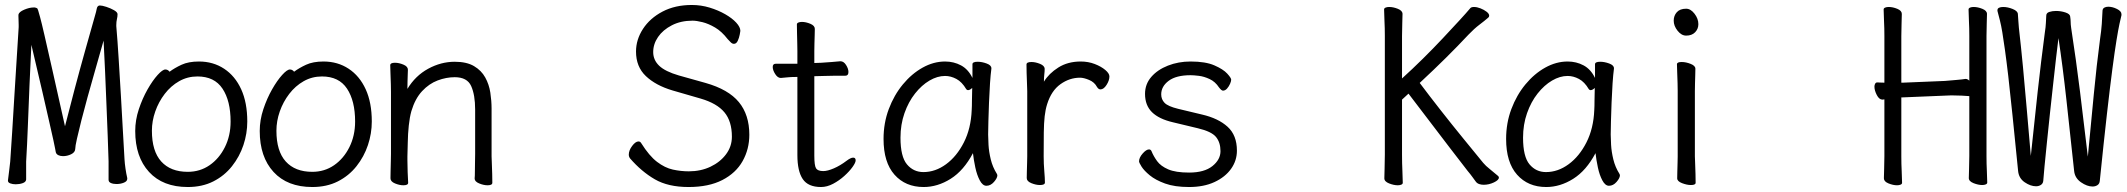

<svg xmlns="http://www.w3.org/2000/svg" viewBox="-20 -733 8540 771"><path d="M491 -15Q491 -5 477.5 0.5Q464 6 448 6Q435 6 425.5 2Q416 -2 416 -11V-85Q415 -129 412.5 -187.5Q410 -246 407.5 -312.5Q405 -379 402 -445Q399 -511 396 -570Q391 -553 381 -517.5Q371 -482 358 -436.5Q345 -391 331.5 -342.5Q318 -294 307 -250.5Q296 -207 289 -176Q282 -145 282 -134Q281 -121 265.5 -113.5Q250 -106 233 -106Q222 -106 214 -110Q206 -114 204 -122Q203 -126 201.5 -135.5Q200 -145 194.5 -169.5Q189 -194 178.5 -240.5Q168 -287 150.5 -363Q133 -439 106 -553Q102 -475 98.5 -392Q95 -309 92 -230Q89 -151 85 -84V-12Q84 -2 71 2.5Q58 7 43 7Q31 7 21.5 3.5Q12 0 12 -7V-9Q14 -28 17 -49.5Q20 -71 21 -84Q25 -138 29 -205Q33 -272 37.5 -344.5Q42 -417 46.5 -488.5Q51 -560 55 -624V-633Q55 -644 54.5 -652.5Q54 -661 54 -668V-674Q56 -685 77 -694Q98 -703 115 -703H120Q128 -701 130 -699Q131 -698 133 -692Q135 -686 141 -664Q147 -642 158.5 -592Q170 -542 190 -453.5Q210 -365 241 -226Q259 -297 279.5 -374.5Q300 -452 321.5 -528.5Q343 -605 362 -672Q366 -685 368.5 -698Q371 -711 381 -711Q390 -711 407 -705.5Q424 -700 438 -692Q452 -684 452 -676Q452 -666 449.5 -656Q447 -646 447 -632V-628Q452 -570 456.5 -497Q461 -424 465.5 -349Q470 -274 473.5 -207Q477 -140 480 -93Q481 -76 484 -55.5Q487 -35 491 -18Z M661 -445Q681 -460 709 -473Q737 -486 779 -486Q836 -486 880 -457Q924 -428 948.5 -374.5Q973 -321 973 -245Q973 -197 957.5 -150.5Q942 -104 911.5 -65.5Q881 -27 836.5 -4.5Q792 18 734 18Q634 18 578.5 -42.5Q523 -103 523 -207Q523 -251 537.5 -294.5Q552 -338 572.5 -374Q593 -410 613 -432Q633 -454 644 -454Q654 -454 661 -445ZM734 -43Q783 -43 821.5 -69.5Q860 -96 883 -142Q906 -188 906 -245Q906 -328 873.5 -377Q841 -426 773 -426Q733 -426 699.5 -407Q666 -388 641.5 -356Q617 -324 603.5 -285.5Q590 -247 590 -208Q590 -126 627.5 -84.5Q665 -43 734 -43Z M1161 -445Q1181 -460 1209 -473Q1237 -486 1279 -486Q1336 -486 1380 -457Q1424 -428 1448.5 -374.5Q1473 -321 1473 -245Q1473 -197 1457.5 -150.5Q1442 -104 1411.5 -65.5Q1381 -27 1336.5 -4.5Q1292 18 1234 18Q1134 18 1078.5 -42.5Q1023 -103 1023 -207Q1023 -251 1037.5 -294.5Q1052 -338 1072.5 -374Q1093 -410 1113 -432Q1133 -454 1144 -454Q1154 -454 1161 -445ZM1234 -43Q1283 -43 1321.5 -69.5Q1360 -96 1383 -142Q1406 -188 1406 -245Q1406 -328 1373.5 -377Q1341 -426 1273 -426Q1233 -426 1199.5 -407Q1166 -388 1141.5 -356Q1117 -324 1103.5 -285.5Q1090 -247 1090 -208Q1090 -126 1127.5 -84.5Q1165 -43 1234 -43Z M1886 -17Q1887 -25 1887 -44Q1887 -63 1887.5 -83.5Q1888 -104 1888 -115V-293Q1888 -352 1872 -387.5Q1856 -423 1806 -423Q1772 -423 1737.5 -410Q1703 -397 1675 -367Q1647 -337 1632 -287Q1625 -262 1621.5 -228.5Q1618 -195 1617.5 -162Q1617 -129 1616 -105V-89Q1616 -65 1617 -42Q1618 -19 1619 1Q1619 11 1600 11Q1584 11 1566 3.5Q1548 -4 1548 -17Q1548 -25 1548.5 -46Q1549 -67 1549.5 -87.5Q1550 -108 1550 -115V-364Q1550 -374 1549.5 -395Q1549 -416 1548 -438Q1547 -460 1547 -471Q1547 -481 1566 -481Q1582 -481 1600 -473.5Q1618 -466 1618 -453Q1618 -453 1617.5 -439Q1617 -425 1616.5 -407Q1616 -389 1616 -376Q1648 -429 1699.5 -457Q1751 -485 1806 -485Q1854 -485 1883.5 -467.5Q1913 -450 1928.5 -422Q1944 -394 1949 -361Q1954 -328 1954 -297V-105Q1954 -99 1955 -78Q1956 -57 1956.5 -34Q1957 -11 1957 1Q1957 11 1938 11Q1922 11 1904 3.5Q1886 -4 1886 -16Z M2680 -370Q2613 -390 2573.5 -427.5Q2534 -465 2534 -526Q2534 -574 2562 -617Q2590 -660 2640.5 -686.5Q2691 -713 2758 -713Q2795 -713 2829.5 -702.5Q2864 -692 2892 -676Q2920 -660 2936.5 -642Q2953 -624 2953 -609Q2953 -607 2950.5 -594Q2948 -581 2942.5 -569Q2937 -557 2927 -557Q2920 -557 2913.5 -564Q2907 -571 2902 -576Q2878 -607 2851.5 -622.5Q2825 -638 2801 -644Q2777 -650 2761 -650Q2714 -650 2678 -631.5Q2642 -613 2622.5 -584.5Q2603 -556 2603 -524Q2603 -492 2627 -469Q2651 -446 2706 -430L2813 -400Q2905 -374 2947 -323Q2989 -272 2989 -192Q2989 -134 2962 -86Q2935 -38 2880.5 -10Q2826 18 2745 18Q2663 18 2609.5 -13Q2556 -44 2510 -97Q2505 -104 2505 -112Q2505 -129 2518.5 -147Q2532 -165 2544 -165Q2551 -165 2555 -158Q2587 -107 2618.5 -83Q2650 -59 2682 -52Q2714 -45 2746 -45Q2794 -45 2833 -63.5Q2872 -82 2895.5 -113.5Q2919 -145 2919 -184Q2919 -246 2889 -282Q2859 -318 2794 -337Z M3182 -424H3178Q3156 -424 3143 -422.5Q3130 -421 3116 -420H3115Q3103 -420 3093 -435.5Q3083 -451 3083 -464Q3083 -477 3095 -477H3182V-528Q3182 -538 3181.5 -559Q3181 -580 3180.5 -602Q3180 -624 3180 -635Q3180 -640 3186 -642.5Q3192 -645 3200 -645Q3216 -645 3234 -637.5Q3252 -630 3252 -617Q3252 -609 3251.5 -592.5Q3251 -576 3250.5 -558Q3250 -540 3250 -528V-480L3278 -481Q3296 -482 3320 -484Q3344 -486 3354 -487H3355Q3368 -487 3377.5 -472Q3387 -457 3387 -444Q3387 -429 3375 -429Q3365 -429 3337 -429Q3309 -429 3289 -428L3250 -427V-108Q3250 -68 3257 -57Q3264 -46 3286 -46Q3303 -46 3328.5 -57Q3354 -68 3379 -87Q3396 -100 3406 -100Q3416 -100 3416 -89Q3416 -80 3403.5 -62.5Q3391 -45 3370.5 -26.5Q3350 -8 3325.5 5Q3301 18 3277 18Q3225 18 3203.5 -14Q3182 -46 3182 -110Z M3961 -457Q3958 -435 3955.5 -398.5Q3953 -362 3951.5 -321.5Q3950 -281 3949 -246Q3948 -211 3948 -193Q3948 -179 3949.5 -151.5Q3951 -124 3958.5 -93Q3966 -62 3983 -35Q3985 -31 3985 -29Q3985 -18 3971.5 -2.5Q3958 13 3941 13Q3926 13 3914.5 -8.5Q3903 -30 3896.5 -60.5Q3890 -91 3887 -118Q3850 -48 3797.5 -15Q3745 18 3689 18Q3616 18 3572 -31.5Q3528 -81 3528 -175Q3528 -239 3549 -295Q3570 -351 3605.5 -394Q3641 -437 3685 -461.5Q3729 -486 3775 -486Q3810 -486 3839 -470.5Q3868 -455 3885 -420V-475Q3885 -485 3906 -485Q3923 -485 3942 -478Q3961 -471 3961 -459ZM3884 -380Q3875 -371 3867 -371Q3863 -371 3860 -375Q3843 -404 3820.5 -416Q3798 -428 3775 -428Q3744 -428 3712.5 -409.5Q3681 -391 3654.5 -357.5Q3628 -324 3612 -278.5Q3596 -233 3596 -180Q3596 -104 3622 -73Q3648 -42 3688 -42Q3736 -42 3779 -73.5Q3822 -105 3850.5 -161Q3879 -217 3882 -291Q3883 -305 3883 -330Q3883 -355 3884 -380Z M4105 -367Q4105 -377 4104 -398Q4103 -419 4102.5 -441Q4102 -463 4102 -474Q4102 -484 4122 -484Q4138 -484 4156.5 -476.5Q4175 -469 4175 -456Q4175 -446 4173.5 -434Q4172 -422 4172 -405Q4192 -438 4230 -462Q4268 -486 4320 -486Q4350 -486 4376 -476Q4402 -466 4418.5 -452Q4435 -438 4435 -426Q4435 -410 4423.5 -392Q4412 -374 4399 -374Q4391 -374 4385 -384Q4375 -403 4353.5 -412Q4332 -421 4317 -421Q4275 -421 4238.5 -395Q4202 -369 4185 -315Q4178 -293 4175 -266Q4172 -239 4171.5 -201Q4171 -163 4171 -106Q4171 -75 4173.5 -46Q4176 -17 4176 0Q4176 10 4156 10Q4140 10 4121.5 2.5Q4103 -5 4103 -18Q4103 -26 4103.5 -44.5Q4104 -63 4104.5 -81Q4105 -99 4105 -106Z M4690 -242Q4634 -255 4606 -282.5Q4578 -310 4578 -356Q4578 -395 4603 -424Q4628 -453 4670 -469.5Q4712 -486 4761 -486Q4821 -486 4856.5 -470.5Q4892 -455 4908 -437.5Q4924 -420 4924 -413Q4924 -407 4919.5 -396.5Q4915 -386 4907.5 -377.5Q4900 -369 4891 -369Q4885 -369 4875 -382Q4860 -405 4837.5 -415.5Q4815 -426 4794 -428.5Q4773 -431 4761 -431Q4703 -431 4673 -408.5Q4643 -386 4643 -354Q4643 -334 4656.5 -320Q4670 -306 4711 -296L4807 -273Q4872 -258 4909.5 -224Q4947 -190 4947 -128Q4947 -88 4923.5 -55Q4900 -22 4857 -2Q4814 18 4755 18Q4697 18 4658.5 4Q4620 -10 4597 -29Q4574 -48 4564 -64Q4554 -80 4554 -85Q4554 -100 4568.5 -116.5Q4583 -133 4594 -133Q4601 -133 4604 -126Q4612 -106 4626.5 -86Q4641 -66 4671 -53Q4701 -40 4755 -40Q4816 -40 4848.5 -66Q4881 -92 4881 -126Q4881 -161 4863 -183Q4845 -205 4790 -218Z M5541 -589Q5541 -620 5539.5 -649Q5538 -678 5538 -695Q5538 -700 5544 -702.5Q5550 -705 5558 -705Q5575 -705 5593.5 -697.5Q5612 -690 5612 -677Q5612 -665 5611 -639.5Q5610 -614 5610 -588V-418Q5652 -456 5694 -497.5Q5736 -539 5773.5 -579Q5811 -619 5840 -650.5Q5869 -682 5884 -700Q5888 -705 5899 -705Q5911 -705 5925 -699.5Q5939 -694 5949.5 -686Q5960 -678 5960 -670Q5960 -665 5956 -662Q5941 -649 5920.5 -633.5Q5900 -618 5877 -594Q5834 -548 5786.5 -501Q5739 -454 5681 -400Q5720 -348 5765.5 -290Q5811 -232 5855.5 -177.5Q5900 -123 5936 -79Q5946 -67 5962.5 -54Q5979 -41 5995 -27Q5999 -24 5999 -20Q5999 -10 5979 -0.5Q5959 9 5938 9Q5928 9 5919.5 6Q5911 3 5906 -4Q5900 -12 5892.5 -22.5Q5885 -33 5874 -46Q5842 -87 5801.5 -140Q5761 -193 5718 -249.5Q5675 -306 5636 -357L5610 -333V-111Q5610 -77 5611.5 -46.5Q5613 -16 5613 1Q5613 6 5607 8.5Q5601 11 5593 11Q5577 11 5558 3.5Q5539 -4 5539 -17Q5539 -29 5540 -56Q5541 -83 5541 -112Z M6461 -457Q6458 -435 6455.5 -398.5Q6453 -362 6451.5 -321.5Q6450 -281 6449 -246Q6448 -211 6448 -193Q6448 -179 6449.5 -151.5Q6451 -124 6458.5 -93Q6466 -62 6483 -35Q6485 -31 6485 -29Q6485 -18 6471.5 -2.5Q6458 13 6441 13Q6426 13 6414.5 -8.5Q6403 -30 6396.5 -60.5Q6390 -91 6387 -118Q6350 -48 6297.5 -15Q6245 18 6189 18Q6116 18 6072 -31.5Q6028 -81 6028 -175Q6028 -239 6049 -295Q6070 -351 6105.5 -394Q6141 -437 6185 -461.5Q6229 -486 6275 -486Q6310 -486 6339 -470.5Q6368 -455 6385 -420V-475Q6385 -485 6406 -485Q6423 -485 6442 -478Q6461 -471 6461 -459ZM6384 -380Q6375 -371 6367 -371Q6363 -371 6360 -375Q6343 -404 6320.5 -416Q6298 -428 6275 -428Q6244 -428 6212.5 -409.5Q6181 -391 6154.5 -357.5Q6128 -324 6112 -278.5Q6096 -233 6096 -180Q6096 -104 6122 -73Q6148 -42 6188 -42Q6236 -42 6279 -73.5Q6322 -105 6350.5 -161Q6379 -217 6382 -291Q6383 -305 6383 -330Q6383 -355 6384 -380Z M6800 -636Q6800 -617 6787 -603.5Q6774 -590 6751 -590Q6732 -590 6716.5 -609.5Q6701 -629 6701 -650Q6701 -670 6713.5 -684Q6726 -698 6751 -698Q6769 -698 6784.5 -678Q6800 -658 6800 -636ZM6717 -368Q6717 -378 6716.5 -399Q6716 -420 6715 -442Q6714 -464 6714 -475Q6714 -484 6733 -484Q6750 -484 6769 -476.5Q6788 -469 6788 -457Q6788 -449 6787.5 -432.5Q6787 -416 6786.5 -398Q6786 -380 6786 -368V-105Q6786 -99 6787 -78Q6788 -57 6788.5 -34Q6789 -11 6789 1Q6789 10 6770 10Q6754 10 6734.5 2.5Q6715 -5 6715 -17Q6715 -25 6715.5 -43.5Q6716 -62 6716.5 -80Q6717 -98 6717 -105Z M7888 -347Q7877 -348 7857 -349Q7837 -350 7816 -350Q7810 -350 7803.5 -349.5Q7797 -349 7791 -349L7622 -342H7615V-105Q7615 -74 7616.5 -45Q7618 -16 7618 1Q7618 6 7612 8.5Q7606 11 7598 11Q7582 11 7563.5 3.5Q7545 -4 7545 -17Q7545 -29 7546 -54.5Q7547 -80 7547 -106V-334Q7544 -333 7540 -333H7539Q7526 -333 7516.5 -351.5Q7507 -370 7507 -385Q7507 -392 7510 -397Q7513 -402 7518 -402H7519Q7523 -402 7530 -401.5Q7537 -401 7547 -401V-589Q7547 -620 7545.5 -649Q7544 -678 7544 -695Q7544 -700 7550 -702.5Q7556 -705 7564 -705Q7581 -705 7599 -697.5Q7617 -690 7617 -677Q7617 -665 7616 -639.5Q7615 -614 7615 -588V-401H7621L7790 -408Q7813 -410 7836.5 -412Q7860 -414 7872 -416H7874Q7881 -416 7888 -409V-589Q7888 -620 7886.5 -649Q7885 -678 7885 -695Q7885 -700 7891 -702.5Q7897 -705 7905 -705Q7922 -705 7940.5 -697.5Q7959 -690 7959 -677Q7959 -665 7958 -639.5Q7957 -614 7957 -588V-106Q7957 -75 7958.5 -46Q7960 -17 7960 0Q7960 5 7954 7.5Q7948 10 7940 10Q7924 10 7905 2.5Q7886 -5 7886 -18Q7886 -30 7887 -55.5Q7888 -81 7888 -107Z M8499 -672Q8496 -660 8491 -637Q8486 -614 8479 -571Q8472 -528 8462.5 -456Q8453 -384 8440.5 -274Q8428 -164 8412 -7Q8411 5 8402.5 10.5Q8394 16 8383 16Q8361 16 8336.5 -1Q8312 -18 8309 -46Q8293 -195 8278 -331.5Q8263 -468 8246 -580Q8242 -550 8236.5 -501Q8231 -452 8224.5 -393.5Q8218 -335 8211.5 -274.5Q8205 -214 8199.5 -159.5Q8194 -105 8190 -64.5Q8186 -24 8185 -7Q8184 4 8175.5 9.5Q8167 15 8156 15Q8134 15 8110.5 -1Q8087 -17 8084 -46Q8071 -176 8061.5 -269.5Q8052 -363 8044.5 -427Q8037 -491 8031 -533.5Q8025 -576 8020.5 -603.5Q8016 -631 8011 -650.5Q8006 -670 8001 -689V-692Q8001 -699 8007.5 -702Q8014 -705 8024 -705Q8042 -705 8062 -697Q8082 -689 8083 -677Q8084 -663 8085 -648Q8086 -633 8087 -622Q8096 -543 8103.5 -464Q8111 -385 8118.5 -297.5Q8126 -210 8135 -107Q8149 -242 8162.5 -364.5Q8176 -487 8191 -600Q8195 -626 8195.5 -640.5Q8196 -655 8197 -670Q8197 -681 8209 -685Q8221 -689 8236 -689Q8256 -689 8274 -683Q8292 -677 8293 -667Q8295 -654 8295 -644.5Q8295 -635 8297 -621Q8317 -491 8332.5 -365.5Q8348 -240 8364 -104Q8377 -240 8388 -355Q8399 -470 8413 -576Q8418 -609 8420 -637Q8422 -665 8423 -691Q8424 -699 8430.5 -702.5Q8437 -706 8446 -706Q8463 -706 8481 -697Q8499 -688 8499 -676Z"/></svg>

Font: Moon Stars Kai HW
Style: Regular
Weight: 400
Designer: GuiWonder
Version: Version 1.101